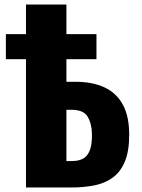

<svg xmlns="http://www.w3.org/2000/svg" viewBox="-20 -830 628 850"><path d="M95 0V-810H274V-468H313Q390 -468 443 -443Q496 -418 524 -366.5Q552 -315 552 -234Q552 -160 532.5 -114Q513 -68 478 -43Q443 -18 396.5 -9Q350 0 297 0ZM274 -117H298Q332 -117 351.5 -130Q371 -143 379.5 -170Q388 -197 387 -238Q386 -283 368 -313.5Q350 -344 296 -344H274ZM6 -568V-679H407V-568Z"/></svg>

Font: Oswald
Style: Bold
Weight: 700
Designer: Vernon Adams
Foundry: Vernon Adams
Version: Version 4.103;gftools[0.9.33.dev8+g029e19f]